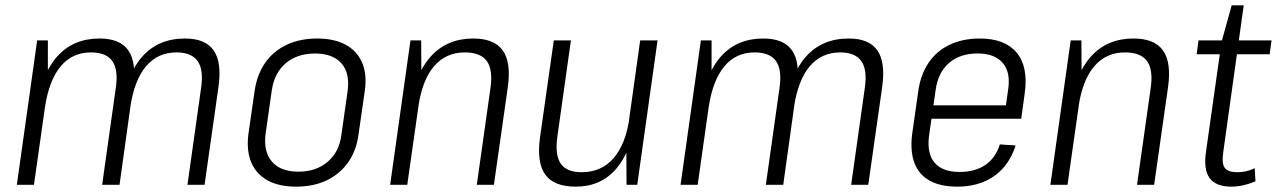

<svg xmlns="http://www.w3.org/2000/svg" viewBox="-20 -691 4775 718"><path d="M732 -362Q742 -430 719 -462.5Q696 -495 640 -495Q570 -495 526 -443Q482 -391 467 -289L427 -224L435 -285Q453 -414 513 -480.5Q573 -547 672 -547Q748 -547 779 -502.5Q810 -458 797 -366L745 0H681ZM119 -540H159V-367L107 0H43ZM413 -362Q423 -430 400 -462.5Q377 -495 320 -495Q250 -495 206.5 -442.5Q163 -390 148 -289L107 -224L116 -285Q135 -415 195 -481Q255 -547 352 -547Q429 -547 460 -502.5Q491 -458 478 -366L427 0H362Z M1088 7Q1023 7 980.5 -16.5Q938 -40 919.5 -84Q901 -128 909 -190L932 -350Q941 -412 971.5 -456Q1002 -500 1052 -523.5Q1102 -547 1166 -547Q1230 -547 1273 -523.5Q1316 -500 1334.5 -456Q1353 -412 1344 -350L1321 -190Q1313 -128 1282 -84Q1251 -40 1201.5 -16.5Q1152 7 1088 7ZM1096 -49Q1162 -49 1205.5 -86Q1249 -123 1257 -189L1280 -351Q1289 -418 1256.5 -454.5Q1224 -491 1157 -491Q1114 -491 1079.5 -474.5Q1045 -458 1023.5 -426.5Q1002 -395 996 -351L973 -189Q965 -123 997.5 -86Q1030 -49 1096 -49Z M1814 -361Q1824 -430 1800.5 -462.5Q1777 -495 1718 -495Q1647 -495 1602.5 -442.5Q1558 -390 1544 -289L1503 -224L1512 -285Q1531 -414 1591.5 -480.5Q1652 -547 1750 -547Q1828 -547 1860 -502.5Q1892 -458 1879 -365L1827 0H1763ZM1515 -540H1555L1556 -372L1503 0H1439Z M2064 -178Q2055 -111 2077 -79Q2099 -47 2155 -47Q2229 -47 2274.5 -99.5Q2320 -152 2334 -251L2369 -316L2360 -255Q2342 -127 2284.5 -60Q2227 7 2133 7Q2052 7 2019.5 -37.5Q1987 -82 1999 -174L2051 -540H2115ZM2363 0H2323L2322 -168L2374 -540H2439Z M3214 -362Q3224 -430 3201 -462.5Q3178 -495 3122 -495Q3052 -495 3008 -443Q2964 -391 2949 -289L2909 -224L2917 -285Q2935 -414 2995 -480.5Q3055 -547 3154 -547Q3230 -547 3261 -502.5Q3292 -458 3279 -366L3227 0H3163ZM2601 -540H2641V-367L2589 0H2525ZM2895 -362Q2905 -430 2882 -462.5Q2859 -495 2802 -495Q2732 -495 2688.5 -442.5Q2645 -390 2630 -289L2589 -224L2598 -285Q2617 -415 2677 -481Q2737 -547 2834 -547Q2911 -547 2942 -502.5Q2973 -458 2960 -366L2909 0H2844Z M3560 7Q3497 7 3456.5 -15.5Q3416 -38 3399.5 -82Q3383 -126 3391 -189L3414 -351Q3423 -413 3453 -457Q3483 -501 3532 -524Q3581 -547 3644 -547Q3738 -547 3782 -494Q3826 -441 3812 -342L3799 -247H3451L3458 -297H3753L3738 -270L3750 -356Q3760 -421 3729.5 -456Q3699 -491 3636 -491Q3570 -491 3529 -455.5Q3488 -420 3479 -355L3454 -182Q3446 -116 3475.5 -82Q3505 -48 3569 -48Q3626 -48 3664.5 -74Q3703 -100 3719 -151L3778 -147Q3754 -72 3697.5 -32.5Q3641 7 3560 7Z M4283 -361Q4293 -430 4269.5 -462.5Q4246 -495 4187 -495Q4116 -495 4071.5 -442.5Q4027 -390 4013 -289L3972 -224L3981 -285Q4000 -414 4060.5 -480.5Q4121 -547 4219 -547Q4297 -547 4329 -502.5Q4361 -458 4348 -365L4296 0H4232ZM3984 -540H4024L4025 -372L3972 0H3908Z M4585 7Q4527 7 4503.5 -25Q4480 -57 4490 -124L4548 -534L4586 -671H4631L4555 -126Q4548 -81 4559.5 -64Q4571 -47 4608 -47Q4624 -47 4640 -50.5Q4656 -54 4672 -62L4675 -13Q4661 -7 4646 -2.5Q4631 2 4615.5 4.5Q4600 7 4585 7ZM4462 -540H4735L4728 -488H4455Z"/></svg>

Font: Pathway Extreme SemiCondensed ExtraLight
Style: Italic
Weight: 250
Width: 4
Italic angle: -8°
Version: Version 1.001;gftools[0.9.26]